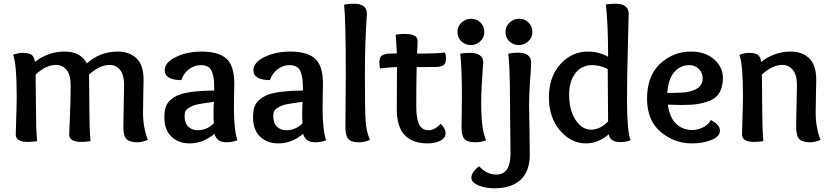

<svg xmlns="http://www.w3.org/2000/svg" viewBox="-20 -763 4487 1035"><path d="M51 -467 55 -470Q82 -478 103 -478Q132 -478 148 -469Q164 -460 168 -429Q239 -485 328 -485Q415 -485 448 -421Q518 -485 616 -485Q677 -485 715.5 -449Q754 -413 754 -333Q754 -330 752.5 -259.5Q751 -189 751 -157Q751 -75 777 -9Q746 4 720 4Q679 4 662 -13Q645 -30 645 -77Q645 -112 647 -196Q649 -280 649 -304Q649 -359 627.5 -386Q606 -413 571 -413Q517 -413 460 -361Q462 -227 462 -157Q462 -67 468 -2Q441 2 419 2Q353 2 353 -38Q353 -55 357 -137.5Q361 -220 361 -304Q361 -359 339 -386Q317 -413 282 -413Q227 -413 172 -361Q174 -227 174 -166Q174 -70 180 -2Q153 2 130 2Q65 2 65 -38Q65 -61 67.5 -127.5Q70 -194 70 -248Q70 -415 51 -467Z M1131 -143Q1131 -189 1133 -214Q1103 -210 1089.5 -208Q1076 -206 1053 -202Q1030 -198 1019.5 -193Q1009 -188 997 -181Q985 -174 980 -163.5Q975 -153 975 -139Q975 -99 995 -80Q1015 -61 1046 -61Q1097 -61 1133 -99Q1131 -112 1131 -143ZM1135 -275Q1135 -309 1133.5 -327Q1132 -345 1125.5 -368Q1119 -391 1103.5 -401.5Q1088 -412 1062 -412Q1029 -412 999.5 -390.5Q970 -369 957 -331Q868 -332 868 -384Q868 -427 928.5 -456Q989 -485 1066 -485Q1158 -485 1200.5 -447Q1243 -409 1243 -311Q1243 -308 1242 -264Q1241 -220 1241 -178Q1241 -64 1260 -7Q1231 4 1203 4Q1147 4 1136 -42Q1076 10 1001 10Q943 10 904.5 -26Q866 -62 866 -132Q866 -188 890 -215Q914 -242 954 -255Q1014 -274 1135 -275Z M1609 -143Q1609 -189 1611 -214Q1581 -210 1567.5 -208Q1554 -206 1531 -202Q1508 -198 1497.5 -193Q1487 -188 1475 -181Q1463 -174 1458 -163.5Q1453 -153 1453 -139Q1453 -99 1473 -80Q1493 -61 1524 -61Q1575 -61 1611 -99Q1609 -112 1609 -143ZM1613 -275Q1613 -309 1611.5 -327Q1610 -345 1603.5 -368Q1597 -391 1581.5 -401.5Q1566 -412 1540 -412Q1507 -412 1477.5 -390.5Q1448 -369 1435 -331Q1346 -332 1346 -384Q1346 -427 1406.5 -456Q1467 -485 1544 -485Q1636 -485 1678.5 -447Q1721 -409 1721 -311Q1721 -308 1720 -264Q1719 -220 1719 -178Q1719 -64 1738 -7Q1709 4 1681 4Q1625 4 1614 -42Q1554 10 1479 10Q1421 10 1382.5 -26Q1344 -62 1344 -132Q1344 -188 1368 -215Q1392 -242 1432 -255Q1492 -274 1613 -275Z M1887 -743Q1958 -743 1958 -688Q1958 -682 1955 -641.5Q1952 -601 1949.5 -525Q1947 -449 1947 -356Q1947 -164 1951 -109Q1955 -54 1974 -9Q1945 4 1915 4Q1872 4 1857 -14.5Q1842 -33 1842 -77Q1844 -265 1844 -353Q1844 -656 1835 -738Q1863 -743 1887 -743Z M2074 -474Q2083 -475 2119 -475Q2117 -534 2113 -576Q2134 -580 2162 -580Q2231 -580 2231 -543Q2231 -519 2228 -474Q2336 -474 2378 -480Q2384 -469 2384 -449Q2384 -422 2372 -412.5Q2360 -403 2334 -402Q2304 -401 2226 -401Q2224 -307 2224 -198Q2224 -166 2226 -145Q2228 -124 2235 -103Q2242 -82 2256 -71.5Q2270 -61 2292 -61Q2323 -61 2356 -96Q2382 -67 2382 -47Q2382 -18 2352.5 -4Q2323 10 2286 10Q2119 10 2119 -172Q2119 -219 2119.5 -302.5Q2120 -386 2120 -402Q2056 -398 2029 -394Q2025 -405 2025 -427Q2025 -453 2036.5 -462Q2048 -471 2074 -474Z M2513 -478Q2585 -478 2585 -425Q2585 -419 2582 -384.5Q2579 -350 2576.5 -299Q2574 -248 2574 -202Q2574 -68 2600 -7Q2575 4 2543 4Q2499 4 2483.5 -14Q2468 -32 2468 -75Q2468 -91 2469 -152.5Q2470 -214 2470 -247Q2470 -392 2461 -474Q2485 -478 2513 -478ZM2518 -520Q2488 -520 2467 -540Q2446 -560 2446 -591Q2446 -621 2468 -641.5Q2490 -662 2520 -662Q2549 -662 2570 -641.5Q2591 -621 2591 -591Q2591 -561 2569 -540.5Q2547 -520 2518 -520Z M2777 -520Q2747 -520 2726 -540Q2705 -560 2705 -591Q2705 -621 2727 -641.5Q2749 -662 2779 -662Q2808 -662 2829 -641.5Q2850 -621 2850 -591Q2850 -561 2828 -540.5Q2806 -520 2777 -520ZM2772 -479Q2843 -479 2843 -426Q2843 -401 2837.5 -328.5Q2832 -256 2832 -191Q2832 -180 2834 -82.5Q2836 15 2836 70Q2836 160 2786.5 206Q2737 252 2645 252Q2595 252 2558 236Q2521 220 2521 195Q2521 165 2563 133Q2602 178 2656 178Q2732 178 2732 64Q2732 28 2730.5 -70Q2729 -168 2729 -232Q2729 -402 2720 -474Q2746 -479 2772 -479Z M3167 -64Q3214 -64 3258 -108Q3256 -292 3256 -391Q3214 -412 3172 -412Q3115 -412 3081.5 -368Q3048 -324 3048 -253Q3048 -169 3082.5 -116.5Q3117 -64 3167 -64ZM2939 -238Q2939 -349 3000.5 -417Q3062 -485 3150 -485Q3208 -485 3258 -457Q3258 -636 3246 -739Q3274 -743 3300 -743Q3333 -743 3351 -729Q3369 -715 3369 -689Q3369 -664 3364.5 -506.5Q3360 -349 3360 -224Q3360 -58 3379 -7Q3354 3 3324 3Q3268 3 3262 -39Q3204 10 3139 10Q3058 10 2998.5 -60Q2939 -130 2939 -238Z M3653 -197Q3626 -197 3580 -199Q3590 -128 3625.5 -95Q3661 -62 3713 -62Q3740 -62 3769 -76Q3798 -90 3812 -116Q3861 -90 3861 -60Q3861 -26 3814 -8Q3767 10 3709 10Q3615 10 3541.5 -52Q3468 -114 3468 -231Q3468 -354 3538.5 -419.5Q3609 -485 3705 -485Q3782 -485 3829.5 -443Q3877 -401 3877 -343Q3877 -296 3859.5 -265.5Q3842 -235 3808 -221Q3774 -207 3739 -202Q3704 -197 3653 -197ZM3696 -412Q3649 -412 3616 -376Q3583 -340 3577 -262Q3641 -262 3671 -265Q3768 -277 3768 -341Q3768 -370 3747.5 -391Q3727 -412 3696 -412Z M4083 -429Q4154 -485 4243 -485Q4304 -485 4342 -449Q4380 -413 4380 -333Q4380 -322 4378.5 -255Q4377 -188 4377 -157Q4377 -75 4403 -9Q4372 4 4347 4Q4306 4 4289 -13Q4272 -30 4272 -77Q4272 -129 4274 -202.5Q4276 -276 4276 -304Q4276 -359 4254 -386Q4232 -413 4197 -413Q4144 -413 4087 -361Q4089 -227 4089 -166Q4089 -70 4095 -2Q4068 2 4045 2Q3980 2 3980 -38Q3980 -67 3982.5 -132Q3985 -197 3985 -249Q3985 -415 3966 -467Q3990 -478 4018 -478Q4047 -478 4063 -469Q4079 -460 4083 -429Z"/></svg>

Font: Overlock
Style: Bold
Weight: 700
Designer: Dario Muhafara
Foundry: Dario Manuel Muhafara
Version: Version 1.001